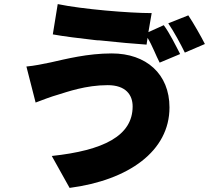

<svg xmlns="http://www.w3.org/2000/svg" viewBox="-20 -843 1040 938"><path d="M860 -579C842 -614 808 -683 780 -720L705 -686L721 -779C611 -779 382 -798 262 -823L238 -675C292 -665 368 -656 446 -647L457 -646C459 -646 461 -646 463 -646L474 -645C556 -636 638 -629 696 -625L701 -658C724 -621 742 -571 760 -537L860 -579ZM981 -628C964 -662 926 -729 900 -768L802 -729C829 -690 863 -627 883 -586L981 -628ZM808 -318C808 -482 694 -582 526 -582C408 -582 303 -555 227 -538C194 -531 145 -521 109 -518L154 -342C185 -354 233 -372 262 -380C308 -394 399 -427 506 -427C595 -427 628 -379 628 -323C628 -179 485 -108 233 -81L320 75C609 37 808 -105 808 -318Z"/></svg>

Font: Glow Sans SC Normal Heavy
Style: Regular
Weight: 900
Designer: Ryoko NISHIZUKA (kana, bopomofo & ideographs); Paul D. Hunt (Latin, Greek & Cyrillic); Sandoll Communications, Soo-young
Version: Version 0.93